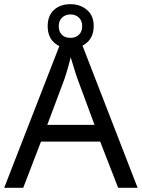

<svg xmlns="http://www.w3.org/2000/svg" viewBox="-20 -898 679 918"><path d="M545 0 459 -221H176L91 0H0L279 -717H360L638 0ZM352 -517Q349 -525 342 -546Q335 -567 328.5 -589.5Q322 -612 318 -624Q313 -604 307.5 -583.5Q302 -563 296.5 -546Q291 -529 287 -517L206 -301H432ZM317 -667Q268 -667 238 -695Q208 -723 208 -773Q208 -823 238 -850.5Q268 -878 317 -878Q364 -878 396 -850.5Q428 -823 428 -774Q428 -723 396.5 -695Q365 -667 317 -667ZM317 -717Q342 -717 357.5 -732Q373 -747 373 -773Q373 -799 357 -814Q341 -829 317 -829Q293 -829 277 -814Q261 -799 261 -773Q261 -747 275.5 -732Q290 -717 317 -717Z"/></svg>

Font: Noto Sans Khmer UI
Style: Regular
Weight: 400
Designer: Danh Hong and the Monotype Design Team
Foundry: Monotype Imaging Inc.
Version: Version 2.002